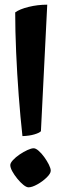

<svg xmlns="http://www.w3.org/2000/svg" viewBox="-20 -795 261 821"><path d="M76 -213Q67 -294 60 -387Q53 -480 49 -572Q45 -664 45 -742Q64 -756 102.5 -765.5Q141 -775 182 -775L155 -234Q149 -227 127.5 -220.5Q106 -214 76 -213ZM102 6Q93 6 80 -4.5Q67 -15 54 -31Q41 -47 32.5 -62.5Q24 -78 24 -89Q24 -98 35.5 -110.5Q47 -123 64 -134.5Q81 -146 97.5 -153.5Q114 -161 124 -161Q133 -161 145.5 -150Q158 -139 169.5 -123Q181 -107 189 -91Q197 -75 197 -65Q197 -53 179.5 -36Q162 -19 139.5 -6.5Q117 6 102 6Z"/></svg>

Font: Texturina 72pt
Style: Bold
Weight: 700
Designer: Guillermo Torres Carreño
Foundry: Omnibus-Type
Version: Version 1.002; ttfautohint (v1.8.3)